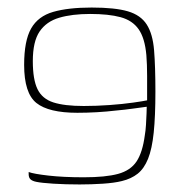

<svg xmlns="http://www.w3.org/2000/svg" viewBox="-20 -484 481 509"><path d="M56 -28Q69 -23 108.5 -18.5Q148 -14 202 -14Q260 -14 293 -23Q326 -32 342 -56Q358 -80 364 -126Q366 -137 367 -153Q368 -169 368.5 -183Q369 -197 369 -201Q353 -199 332 -196Q311 -193 288 -191Q263 -188 236.5 -186.5Q210 -185 185 -185Q109 -185 76.5 -211Q44 -237 44 -312Q44 -376 62.5 -408.5Q81 -441 121 -452.5Q161 -464 223 -464Q285 -464 319 -454Q353 -444 369 -419Q385 -394 388.5 -350.5Q392 -307 392 -241Q392 -176 387.5 -132.5Q383 -89 372.5 -63Q362 -37 345 -23.5Q328 -10 303 -4Q283 1 252.5 3Q222 5 191 5Q154 5 122 3Q90 1 76 -2Q66 -4 61 -8.5Q56 -13 56 -22ZM370 -218Q370 -253 370 -283Q370 -313 368 -338Q364 -383 347.5 -406.5Q331 -430 299.5 -438.5Q268 -447 219 -447Q171 -447 137 -437Q103 -427 85 -400.5Q67 -374 67 -322Q67 -273 79.5 -247.5Q92 -222 121.5 -212.5Q151 -203 202 -203Q235 -203 270 -205.5Q305 -208 333 -212Q361 -216 370 -218Z"/></svg>

Font: Genos Thin
Style: Regular
Weight: 100
Designer: Robert E. Leuschke
Foundry: Robert E. Leuschke
Version: Version 1.010